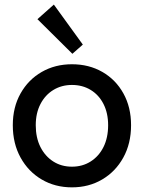

<svg xmlns="http://www.w3.org/2000/svg" viewBox="-20 -806 625 834"><path d="M292.5 7.8Q219.2 7.8 161.1 -26.4Q103 -60.5 69.3 -121.6Q35.6 -182.6 35.6 -262.2Q35.6 -340.3 69.3 -400.1Q103 -460 161.1 -493.4Q219.2 -526.9 292.5 -526.9Q366.7 -526.9 424.8 -493.4Q482.9 -460 516.1 -400.1Q549.3 -340.3 549.3 -262.2Q549.3 -182.6 515.6 -121.6Q481.9 -60.5 423.8 -26.4Q365.7 7.8 292.5 7.8ZM292.5 -82Q338.4 -82 374 -104.7Q409.7 -127.4 429.7 -167.7Q449.7 -208 449.7 -262.2Q449.7 -314.5 429.7 -354Q409.7 -393.6 374 -415.3Q338.4 -437 292.5 -437Q247.6 -437 211.9 -415.3Q176.3 -393.6 155.8 -354.2Q135.3 -314.9 135.3 -262.2Q135.3 -208 155.5 -167.7Q175.8 -127.4 211.2 -104.7Q246.6 -82 292.5 -82ZM294.4 -572.3 142.6 -722.7 213.9 -786.1 339.8 -612.3Z"/></svg>

Font: Reddit Sans Medium
Style: Regular
Weight: 500
Designer: Stephen Hutchings
Foundry: Reddit
Version: Version 1.014